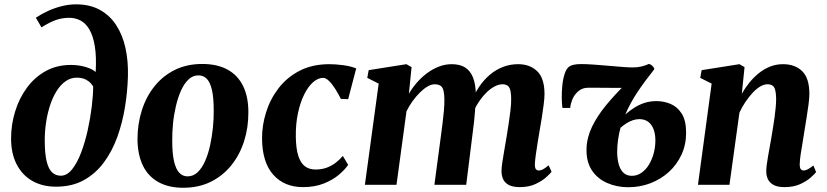

<svg xmlns="http://www.w3.org/2000/svg" viewBox="-20 -851 3806 884"><path d="M238 8.5Q175 8.5 128.5 -18.2Q82 -45 56.5 -94.8Q31 -144.5 31 -213Q31 -277.5 49.8 -338.2Q68.5 -399 104 -447.2Q139.5 -495.5 190.5 -523.8Q241.5 -552 306.5 -552Q344 -552 375.5 -542.2Q407 -532.5 420.5 -519.5Q424.5 -590.5 416.5 -638.5Q408.5 -686.5 391.5 -715.2Q374.5 -744 350.8 -756.5Q327 -769 299 -769Q266.5 -769 237.2 -758.8Q208 -748.5 171 -725L145 -769.5Q173 -788 203.8 -801.8Q234.5 -815.5 266.5 -823.2Q298.5 -831 330 -831Q393.5 -831 439.5 -805.8Q485.5 -780.5 515 -735.2Q544.5 -690 557.8 -629.5Q571 -569 569 -499Q567 -428.5 555.2 -356.8Q543.5 -285 519.8 -219.5Q496 -154 458 -102.8Q420 -51.5 365.8 -21.5Q311.5 8.5 238 8.5ZM260 -42Q288.5 -42 312 -71.5Q335.5 -101 353.5 -148.5Q371.5 -196 383.8 -251.5Q396 -307 402.5 -360.5Q409 -414 409 -453.5Q399 -468.5 387.2 -477.2Q375.5 -486 362.2 -489.8Q349 -493.5 334 -493.5Q306 -493.5 282.8 -477.5Q259.5 -461.5 241.5 -433.2Q223.5 -405 211.2 -368.2Q199 -331.5 192.5 -289.8Q186 -248 186 -205Q186 -144 194.8 -108.2Q203.5 -72.5 220 -57.2Q236.5 -42 260 -42Z M911 -556.5Q980 -556.5 1027.2 -530.8Q1074.5 -505 1099 -455.5Q1123.5 -406 1123.5 -335Q1124 -264.5 1104 -201.5Q1084 -138.5 1045.2 -90.2Q1006.5 -42 950.8 -14.2Q895 13.5 823.5 13.5Q756 13.5 709 -12.8Q662 -39 638 -88.5Q614 -138 613 -208.5Q613 -280 633 -343Q653 -406 691.5 -454Q730 -502 785.2 -529.2Q840.5 -556.5 911 -556.5ZM894 -504Q867.5 -504 847.5 -484.8Q827.5 -465.5 813.2 -433.5Q799 -401.5 789.8 -362Q780.5 -322.5 776.5 -281Q772.5 -239.5 773 -202Q773 -143.5 781.5 -107.5Q790 -71.5 805.8 -55.2Q821.5 -39 843.5 -39Q870 -39 890 -58Q910 -77 924.2 -109.2Q938.5 -141.5 947.2 -181.2Q956 -221 960.2 -262.5Q964.5 -304 964 -342Q964 -401.5 955.8 -437Q947.5 -472.5 932 -488.2Q916.5 -504 894 -504Z M1375 10.5Q1289 10.5 1238.2 -46.5Q1187.5 -103.5 1186.5 -212Q1186 -273 1205 -333.8Q1224 -394.5 1262.5 -444.8Q1301 -495 1359.5 -525.2Q1418 -555.5 1496.5 -555.5Q1525.5 -555.5 1560.8 -550.8Q1596 -546 1620 -536L1583 -394.5L1549.5 -395.5Q1537.5 -419.5 1523.5 -441.8Q1509.5 -464 1495 -478.2Q1480.5 -492.5 1467.5 -492.5Q1444.5 -492.5 1421.8 -472.8Q1399 -453 1380.8 -416.5Q1362.5 -380 1351.8 -329.8Q1341 -279.5 1342 -219Q1343 -166 1353.5 -133.2Q1364 -100.5 1383.8 -85.5Q1403.5 -70.5 1432.5 -70.5Q1461.5 -70.5 1484.8 -79.2Q1508 -88 1526.2 -102.2Q1544.5 -116.5 1558.5 -133L1583 -92Q1569 -71 1541 -47Q1513 -23 1471.2 -6.2Q1429.5 10.5 1375 10.5Z M1875 -542 1862.5 -419Q1877.5 -445.5 1898.8 -470Q1920 -494.5 1945.8 -513.8Q1971.5 -533 2000.2 -544.2Q2029 -555.5 2060 -555.5Q2096.5 -555.5 2120.8 -540.8Q2145 -526 2157.5 -495Q2170 -464 2171 -415Q2171 -407.5 2170.5 -398Q2170 -388.5 2169 -378.5Q2168 -368.5 2167 -358.5L2147.5 -376Q2164 -418.5 2186.2 -451.5Q2208.5 -484.5 2236.5 -507.8Q2264.5 -531 2296.8 -543.2Q2329 -555.5 2365.5 -555.5Q2420 -555.5 2453.5 -523Q2487 -490.5 2487 -418Q2487 -399.5 2483.2 -369.5Q2479.5 -339.5 2474.2 -306.8Q2469 -274 2464 -246.5Q2460 -221 2455.2 -193Q2450.5 -165 2447 -139.2Q2443.5 -113.5 2442.5 -95Q2442.5 -77 2447.8 -71.5Q2453 -66 2460.5 -66Q2469.5 -66 2479.8 -71.2Q2490 -76.5 2506 -90L2519.5 -60Q2512.5 -51 2493.8 -34.2Q2475 -17.5 2445 -3.5Q2415 10.5 2373 10.5Q2340 10.5 2321.5 0Q2303 -10.5 2296 -27.2Q2289 -44 2289 -63.5Q2289 -78.5 2292.8 -104.2Q2296.5 -130 2302 -160Q2307.5 -190 2312 -218.5Q2316.5 -246.5 2321.5 -278.8Q2326.5 -311 2330.2 -342Q2334 -373 2333.5 -398Q2333 -435.5 2324 -449.2Q2315 -463 2293.5 -463Q2275 -463 2254 -451.2Q2233 -439.5 2212.8 -417.8Q2192.5 -396 2175.2 -366.8Q2158 -337.5 2147 -302.5L2170 -387.5Q2169 -365.5 2167.2 -341.2Q2165.5 -317 2162.8 -292.5Q2160 -268 2157 -245L2126.5 0H1980L2009 -217.5Q2013 -246.5 2017 -278.5Q2021 -310.5 2023.8 -341Q2026.5 -371.5 2026 -396Q2025 -437 2015 -450Q2005 -463 1981 -463Q1966 -463 1948.8 -453Q1931.5 -443 1913.5 -425.2Q1895.5 -407.5 1879.5 -385.2Q1863.5 -363 1851.5 -338.5L1805.5 0H1660L1723.5 -466L1671 -492.5L1677.5 -528L1851 -555.5Z M2605.5 -354H2569.5Q2567 -371 2566.5 -399.2Q2566 -427.5 2569 -457.8Q2572 -488 2580.2 -512.5Q2588.5 -537 2603 -546Q2609.5 -550 2622 -553Q2634.5 -556 2657 -556Q2679 -556 2711 -553.8Q2743 -551.5 2777.8 -548.5Q2812.5 -545.5 2843.2 -543Q2874 -540.5 2893.5 -540.5Q2915 -540.5 2933.8 -545Q2952.5 -549.5 2966 -556Q2970 -557.5 2976.5 -553.2Q2983 -549 2988 -543Q2993 -537 2992 -531.5Q2949.5 -478.5 2916 -428.5Q2882.5 -378.5 2859 -324Q2880 -342.5 2902.2 -356.2Q2924.5 -370 2949.2 -377.8Q2974 -385.5 3003 -385.5Q3036.5 -385.5 3067.5 -372.5Q3098.5 -359.5 3118.8 -327.8Q3139 -296 3139 -239.5Q3139 -185 3117.8 -139Q3096.5 -93 3059.8 -59.5Q3023 -26 2975 -7.5Q2927 11 2872.5 11Q2819.5 11 2774.8 -8.8Q2730 -28.5 2704.2 -68.2Q2678.5 -108 2680.5 -167.5Q2682 -218 2706 -267.8Q2730 -317.5 2771 -367.2Q2812 -417 2864 -467.5L2852.5 -446.5Q2847 -446.5 2832.8 -446.5Q2818.5 -446.5 2799.8 -446.5Q2781 -446.5 2760.5 -446.8Q2740 -447 2721.2 -447Q2702.5 -447 2689 -447Q2671 -447 2657.5 -440.5Q2644 -434 2634 -422.5Q2621.5 -409.5 2614 -390.2Q2606.5 -371 2605.5 -354ZM2889 -41.5Q2913.5 -41.5 2933.5 -55.5Q2953.5 -69.5 2967.8 -92.8Q2982 -116 2989.8 -145.2Q2997.5 -174.5 2997.5 -205Q2997.5 -232.5 2989.5 -254.8Q2981.5 -277 2965 -289.8Q2948.5 -302.5 2923.5 -302.5Q2908 -302.5 2893 -297.2Q2878 -292 2864 -283Q2850 -274 2837 -263Q2830 -238 2825.8 -209Q2821.5 -180 2821.5 -150.5Q2822 -117.5 2829.2 -93Q2836.5 -68.5 2851.2 -55Q2866 -41.5 2889 -41.5Z M3395.5 -419.5Q3411 -447 3431 -471.5Q3451 -496 3475 -515Q3499 -534 3526.5 -544.8Q3554 -555.5 3585 -555.5Q3640.5 -555.5 3673.5 -523.2Q3706.5 -491 3706.5 -418Q3706.5 -399.5 3702.5 -369.2Q3698.5 -339 3693.2 -306.2Q3688 -273.5 3683.5 -246.5Q3680 -221 3675 -193Q3670 -165 3666.2 -139.2Q3662.5 -113.5 3662 -95Q3662 -77 3667.5 -71.5Q3673 -66 3680 -66Q3688.5 -66 3698.8 -71.2Q3709 -76.5 3725 -89L3737.5 -58.5Q3731 -50 3712.5 -33.5Q3694 -17 3664 -3.2Q3634 10.5 3592 10.5Q3559 10.5 3540.8 0Q3522.5 -10.5 3515 -27.2Q3507.5 -44 3508 -64Q3508 -75 3510.2 -92.5Q3512.5 -110 3516.2 -131.2Q3520 -152.5 3524 -174.8Q3528 -197 3531.5 -217.5Q3535 -239 3539 -262.8Q3543 -286.5 3546.2 -310.5Q3549.5 -334.5 3551.5 -356.8Q3553.5 -379 3553.5 -398Q3553 -423 3549 -437.2Q3545 -451.5 3536.2 -457.2Q3527.5 -463 3513 -463Q3497 -463 3479.2 -452.2Q3461.5 -441.5 3444.5 -423Q3427.5 -404.5 3411.8 -381.2Q3396 -358 3384.5 -332.5L3338.5 0H3193.5L3256.5 -466L3204 -492.5L3210.5 -528L3384.5 -555.5L3408 -542Z"/></svg>

Font: Merriweather 48pt ExtraBold
Style: Italic
Weight: 800
Italic angle: -7.8°
Version: Version 2.101